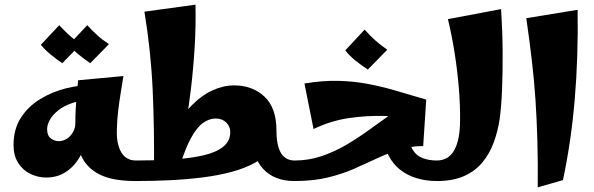

<svg xmlns="http://www.w3.org/2000/svg" viewBox="-20 -776 2546 823"><path d="M178 -15Q143 -15 110.5 -30.5Q78 -46 58 -77.5Q38 -109 38 -154Q38 -222 69 -270.5Q100 -319 151 -350.5Q202 -382 261.5 -397Q321 -412 377 -412V-347Q327 -347 290 -334.5Q253 -322 229 -302.5Q205 -283 193.5 -262Q182 -241 182 -222Q182 -195 197.5 -183Q213 -171 232 -171Q250 -171 266 -181Q282 -191 292.5 -209Q303 -227 303 -249H362Q361 -206 348.5 -164.5Q336 -123 313 -89Q290 -55 256 -35Q222 -15 178 -15ZM562 0Q460 0 404 -29.5Q348 -59 325.5 -114.5Q303 -170 303 -249Q303 -278 304.5 -307.5Q306 -337 308.5 -368Q311 -399 315 -432L509 -450Q503 -413 497 -375.5Q491 -338 486.5 -300.5Q482 -263 481 -224Q479 -182 488 -151Q497 -120 515.5 -104Q534 -88 562 -88L582 -44ZM247 -505Q222 -522 197.5 -542Q173 -562 155 -584L234 -668Q255 -645 277 -625Q299 -605 327 -587ZM367 -505Q342 -522 317.5 -542Q293 -562 275 -584L354 -668Q375 -645 397 -625Q419 -605 447 -587Z M562 0V-88Q647 -88 720.5 -92.5Q794 -97 849.5 -109.5Q905 -122 936 -146.5Q967 -171 967 -210Q967 -234 949.5 -251Q932 -268 905 -268Q876 -268 849.5 -248.5Q823 -229 798.5 -184Q774 -139 750 -62L689 -82Q702 -163 732.5 -224Q763 -285 804 -326.5Q845 -368 891.5 -389Q938 -410 983 -410Q1062 -410 1113.5 -362Q1165 -314 1165 -216Q1165 -170 1141 -136.5Q1117 -103 1074 -79Q1031 -55 973.5 -39.5Q916 -24 848.5 -15.5Q781 -7 708.5 -3.5Q636 0 562 0ZM640 -37Q642 -220 634.5 -388.5Q627 -557 599 -726L818 -756Q820 -668 814.5 -575.5Q809 -483 798 -391.5Q787 -300 772.5 -216.5Q758 -133 741 -63ZM1242 0Q1156 0 1107.5 -52.5Q1059 -105 1059 -209L1165 -216Q1165 -172 1174 -143.5Q1183 -115 1200.5 -101.5Q1218 -88 1242 -88L1262 -44Z M1242 0V-88Q1304 -88 1359.5 -107Q1415 -126 1465 -155.5Q1515 -185 1561 -218.5Q1607 -252 1649 -281.5Q1691 -311 1730.5 -330Q1770 -349 1807 -349L1794 -150Q1740 -150 1692.5 -135Q1645 -120 1598 -98Q1551 -76 1499 -53Q1447 -30 1384.5 -15Q1322 0 1242 0ZM1852 0Q1807 0 1766.5 -12Q1726 -24 1694.5 -49Q1663 -74 1644.5 -112Q1626 -150 1626 -202H1734Q1734 -159 1749.5 -133.5Q1765 -108 1792.5 -98Q1820 -88 1852 -88L1872 -44ZM1324 -223 1285 -418Q1362 -431 1428.5 -429.5Q1495 -428 1556 -416.5Q1617 -405 1678 -387Q1739 -369 1807 -349L1778 -273Q1705 -277 1629 -279Q1553 -281 1476.5 -270Q1400 -259 1324 -223ZM1557 -478Q1530 -495 1504 -516Q1478 -537 1460 -560L1543 -649Q1566 -623 1588.5 -603Q1611 -583 1640 -563Z M1852 0V-88Q1903 -88 1927.5 -133Q1952 -178 1952 -259Q1953 -322 1947 -396Q1941 -470 1929 -547Q1917 -624 1900 -694L2128 -737Q2134 -640 2134.5 -552Q2135 -464 2132 -391.5Q2129 -319 2122 -267Q2114 -213 2096 -164.5Q2078 -116 2047 -79Q2016 -42 1968.5 -21Q1921 0 1852 0Z M2285 27Q2286 -80 2283.5 -170.5Q2281 -261 2275.5 -345Q2270 -429 2260 -514.5Q2250 -600 2236 -698L2456 -734Q2459 -531 2443.5 -349Q2428 -167 2393 -4Z"/></svg>

Font: Marhey Light SemiBold
Style: Regular
Weight: 600
Version: Version 1.000